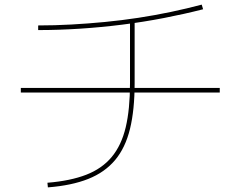

<svg xmlns="http://www.w3.org/2000/svg" viewBox="-20 -780 1040 830"><path d="M185 10Q284 2 352.5 -24.5Q421 -51 463 -101.5Q505 -152 523.5 -230Q542 -308 542 -420V-690H562V-420Q562 -305 542 -223Q522 -141 477.5 -88Q433 -35 361.5 -6.5Q290 22 187 30ZM70 -380V-400H930V-380ZM145 -670Q216 -670 288.5 -674Q361 -678 433.5 -685Q506 -692 578 -703Q650 -714 719 -728.5Q788 -743 852 -760L858 -740Q776 -719 688 -702Q600 -685 509 -673.5Q418 -662 326 -656Q234 -650 145 -650Z"/></svg>

Font: M PLUS 1 Thin
Style: Regular
Weight: 100
Designer: Coji Morishita
Foundry: UNDERFOREST DESIGN
Version: Version 1.001